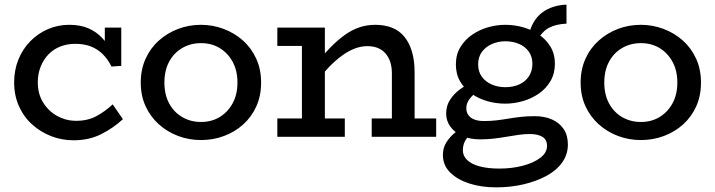

<svg xmlns="http://www.w3.org/2000/svg" viewBox="-20 -590 3084 828"><path d="M297 15Q247 15 201.5 -2.5Q156 -20 119.5 -52.5Q83 -85 62 -131.5Q41 -178 41 -234Q41 -288 59.5 -333.5Q78 -379 111 -412.5Q144 -446 187 -464.5Q230 -483 278 -483Q326 -483 360 -468.5Q394 -454 419.5 -427.5Q445 -401 463 -363L432 -371V-471H503V-306L461 -303Q445 -335 422.5 -357Q400 -379 371 -390Q342 -401 305 -401Q270 -401 240.5 -389.5Q211 -378 189.5 -356Q168 -334 155.5 -303Q143 -272 143 -235Q143 -185 166 -148Q189 -111 225.5 -90.5Q262 -70 303 -69Q356 -68 394.5 -88.5Q433 -109 466 -140L510 -76Q469 -38 416.5 -11.5Q364 15 297 15Z M847 14Q795 14 748.5 -3.5Q702 -21 665.5 -53.5Q629 -86 608 -131.5Q587 -177 587 -234Q587 -291 608 -337Q629 -383 665.5 -415.5Q702 -448 748.5 -465.5Q795 -483 847 -483Q897 -483 944 -465.5Q991 -448 1027.5 -415.5Q1064 -383 1085 -337Q1106 -291 1106 -234Q1106 -177 1085.5 -131.5Q1065 -86 1029 -53.5Q993 -21 946 -3.5Q899 14 847 14ZM847 -64Q892 -64 927 -85Q962 -106 983 -144Q1004 -182 1004 -234Q1004 -286 983 -324Q962 -362 927 -383Q892 -404 847 -404Q802 -404 766 -383Q730 -362 709.5 -324Q689 -286 689 -234Q689 -182 709.5 -144Q730 -106 766 -85Q802 -64 847 -64Z M1670 0V-274Q1670 -301 1663 -322.5Q1656 -344 1642.5 -359.5Q1629 -375 1609.5 -383Q1590 -391 1564 -391Q1537 -391 1509.5 -380.5Q1482 -370 1454 -349.5Q1426 -329 1398.5 -300.5Q1371 -272 1343 -236V-316Q1375 -355 1405.5 -386Q1436 -417 1466.5 -439Q1497 -461 1529.5 -472Q1562 -483 1598 -483Q1639 -483 1670.5 -470.5Q1702 -458 1723.5 -432Q1745 -406 1756.5 -367.5Q1768 -329 1768 -277V0ZM1176 0V-79H1467V0ZM1282 0V-471H1381V0ZM1176 -392V-471H1360V-392ZM1583 0V-79H1861V0Z M2120 218Q2055 218 2003 201Q1951 184 1920.5 153Q1890 122 1890 78Q1890 47 1905.5 23Q1921 -1 1943 -18.5Q1965 -36 1985 -47L2029 -24Q2010 -15 1993 6.5Q1976 28 1976 58Q1976 82 1994.5 100Q2013 118 2048.5 127.5Q2084 137 2134 137Q2187 137 2233.5 125Q2280 113 2309.5 91Q2339 69 2339 39Q2339 12 2319 0Q2299 -12 2265 -12Q2241 -12 2216.5 -8.5Q2192 -5 2166 -0.5Q2140 4 2111.5 7.5Q2083 11 2050 11Q2007 11 1974 -3.5Q1941 -18 1922.5 -43.5Q1904 -69 1904 -100Q1904 -134 1921 -160Q1938 -186 1964 -205Q1990 -224 2018 -235L2060 -207Q2042 -198 2026 -185Q2010 -172 2000.5 -156.5Q1991 -141 1991 -123Q1991 -106 2000 -93.5Q2009 -81 2026 -74.5Q2043 -68 2067 -68Q2095 -68 2121 -71Q2147 -74 2173 -78.5Q2199 -83 2226.5 -86Q2254 -89 2286 -89Q2328 -89 2360 -75Q2392 -61 2410.5 -34Q2429 -7 2429 33Q2429 76 2404.5 110.5Q2380 145 2336.5 168.5Q2293 192 2237.5 205Q2182 218 2120 218ZM2159 -143Q2120 -143 2082.5 -153.5Q2045 -164 2014 -185.5Q1983 -207 1964.5 -238.5Q1946 -270 1946 -312Q1946 -355 1965.5 -387Q1985 -419 2016.5 -440.5Q2048 -462 2085 -472.5Q2122 -483 2159 -483Q2198 -483 2235.5 -472.5Q2273 -462 2304 -441Q2335 -420 2354 -388.5Q2373 -357 2373 -315Q2373 -273 2354 -240.5Q2335 -208 2304 -186.5Q2273 -165 2235 -154Q2197 -143 2159 -143ZM2159 -214Q2193 -214 2219.5 -226Q2246 -238 2261 -261Q2276 -284 2276 -315Q2276 -346 2260 -368Q2244 -390 2217.5 -401Q2191 -412 2159 -412Q2128 -412 2101 -400Q2074 -388 2058 -366Q2042 -344 2042 -312Q2042 -281 2058 -259Q2074 -237 2101 -225.5Q2128 -214 2159 -214ZM2295 -413 2261 -442Q2269 -474 2283.5 -497.5Q2298 -521 2319 -536.5Q2340 -552 2366.5 -560.5Q2393 -569 2423 -570V-488Q2378 -486 2348 -470.5Q2318 -455 2295 -413Z M2744 14Q2692 14 2645.5 -3.5Q2599 -21 2562.5 -53.5Q2526 -86 2505 -131.5Q2484 -177 2484 -234Q2484 -291 2505 -337Q2526 -383 2562.5 -415.5Q2599 -448 2645.5 -465.5Q2692 -483 2744 -483Q2794 -483 2841 -465.5Q2888 -448 2924.5 -415.5Q2961 -383 2982 -337Q3003 -291 3003 -234Q3003 -177 2982.5 -131.5Q2962 -86 2926 -53.5Q2890 -21 2843 -3.5Q2796 14 2744 14ZM2744 -64Q2789 -64 2824 -85Q2859 -106 2880 -144Q2901 -182 2901 -234Q2901 -286 2880 -324Q2859 -362 2824 -383Q2789 -404 2744 -404Q2699 -404 2663 -383Q2627 -362 2606.5 -324Q2586 -286 2586 -234Q2586 -182 2606.5 -144Q2627 -106 2663 -85Q2699 -64 2744 -64Z"/></svg>

Font: BioRhyme
Style: Regular
Weight: 400
Designer: Aoife Mooney
Foundry: Aoife Mooney Type
Version: Version 1.600;gftools[0.9.33]